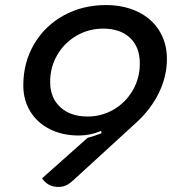

<svg xmlns="http://www.w3.org/2000/svg" viewBox="-20 -729 684 758"><path d="M639 -496Q639 -428 607.5 -363Q576 -298 518 -245L270 -18Q254 -3 240.5 3Q227 9 210 9Q169 9 146 -25L326 -185Q350 -191 381 -203L379 -212Q336 -194 291 -194Q227 -194 177 -219Q127 -244 99.5 -289Q72 -334 72 -392Q72 -482 114.5 -554.5Q157 -627 231.5 -668Q306 -709 398 -709Q469 -709 524 -682.5Q579 -656 609 -607.5Q639 -559 639 -496ZM178 -406Q178 -343 218 -306Q258 -269 326 -269Q382 -269 429.5 -297Q477 -325 504.5 -373Q532 -421 532 -478Q532 -543 493.5 -579.5Q455 -616 387 -616Q330 -616 282 -588Q234 -560 206 -512Q178 -464 178 -406Z"/></svg>

Font: K2D Medium
Style: Italic
Weight: 500
Italic angle: -10°
Designer: Katatrad Aksorn Co.,Ltd.
Foundry: Cadson Demak Co.,Ltd.
Version: Version 1.000; ttfautohint (v1.6)